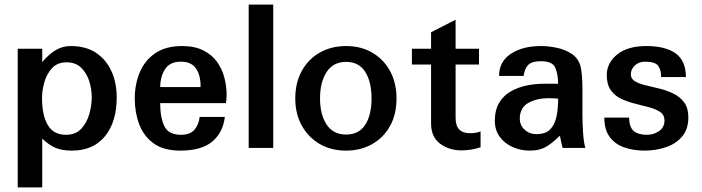

<svg xmlns="http://www.w3.org/2000/svg" viewBox="-20 -648 3075 841"><path d="M381.8 -221.7Q381.8 -186.5 371.1 -148.4Q360.4 -110.4 335.9 -84Q311.5 -57.6 268.6 -57.6Q214.8 -57.6 189.5 -100.1Q164.1 -142.6 164.1 -218.8Q164.1 -252 174.3 -288.1Q184.6 -324.2 208 -349.6Q231.4 -375 271.5 -375Q311.5 -375 335.4 -351.6Q359.4 -328.1 370.6 -293.5Q381.8 -258.8 381.8 -221.7ZM491.2 -221.7Q491.2 -285.2 468.3 -335.9Q445.3 -386.7 400.9 -416.5Q356.4 -446.3 289.1 -446.3Q253.9 -446.3 223.6 -428.2Q193.4 -410.2 165 -376V-434.6H57.6V172.9H165V-41Q194.3 -12.7 222.7 -0.5Q251 11.7 294.9 11.7Q388.7 11.7 439.9 -51.3Q491.2 -114.3 491.2 -221.7Z M858.4 -266.6H681.6Q682.6 -315.4 704.1 -346.7Q725.6 -377.9 771.5 -377.9Q814.5 -377.9 835 -352.5Q855.5 -327.1 858.4 -283.2Q858.4 -276.4 858.4 -266.6ZM964.8 -135.7H854.5Q850.6 -101.6 831.5 -79.6Q812.5 -57.6 773.4 -57.6Q717.8 -57.6 699.7 -95.7Q681.6 -133.8 681.6 -196.3H969.7Q970.7 -205.1 971.7 -213.9Q972.7 -222.7 972.7 -231.4Q972.7 -269.5 962.9 -307.6Q953.1 -345.7 930.7 -377Q908.2 -408.2 870.6 -427.2Q833 -446.3 777.3 -446.3Q706.1 -446.3 660.2 -415Q614.3 -383.8 592.3 -331.5Q570.3 -279.3 570.3 -215.8Q570.3 -155.3 589.8 -103.5Q609.4 -51.8 652.8 -20Q696.3 11.7 770.5 11.7Q862.3 11.7 909.7 -27.8Q957 -67.4 964.8 -135.7Z M1176.8 0V-627.9H1069.3V0Z M1607.4 -216.8Q1607.4 -143.6 1579.6 -101.1Q1551.8 -58.6 1496.1 -58.6Q1439.5 -58.6 1410.6 -102.5Q1381.8 -146.5 1381.8 -216.8Q1381.8 -288.1 1410.6 -332.5Q1439.5 -377 1496.1 -377Q1551.8 -377 1579.6 -333.5Q1607.4 -290 1607.4 -216.8ZM1716.8 -216.8Q1716.8 -284.2 1689 -335.9Q1661.1 -387.7 1611.3 -417Q1561.5 -446.3 1496.1 -446.3Q1431.6 -446.3 1381.3 -418Q1331.1 -389.6 1302.2 -337.9Q1273.4 -286.1 1273.4 -216.8Q1273.4 -149.4 1301.8 -98.1Q1330.1 -46.9 1379.9 -17.6Q1429.7 11.7 1496.1 11.7Q1558.6 11.7 1608.9 -16.1Q1659.2 -43.9 1688 -95.2Q1716.8 -146.5 1716.8 -216.8Z M2085 -2.9V-72.3Q2064.5 -64.5 2039.1 -64.5Q2007.8 -64.5 1991.7 -80.6Q1975.6 -96.7 1975.6 -132.8V-365.2H2078.1V-434.6H1975.6V-561.5L1868.2 -506.8V-434.6H1784.2V-365.2H1868.2V-107.4Q1868.2 -47.9 1907.7 -18.6Q1947.3 10.7 2001 10.7Q2043.9 10.7 2085 -2.9Z M2424.8 -215.8Q2424.8 -174.8 2418 -139.6Q2411.1 -104.5 2391.1 -82.5Q2371.1 -60.5 2329.1 -60.5Q2298.8 -60.5 2277.8 -80.1Q2256.8 -99.6 2256.8 -127.9Q2256.8 -175.8 2293.5 -196.8Q2330.1 -217.8 2382.8 -217.8Q2408.2 -217.8 2424.8 -215.8ZM2543.9 0Q2537.1 -23.4 2534.2 -64.5Q2531.2 -105.5 2531.2 -147.5V-255.9Q2531.2 -290 2528.8 -317.9Q2526.4 -345.7 2521.5 -362.3Q2510.7 -395.5 2481.9 -413.6Q2453.1 -431.6 2417.5 -439Q2381.8 -446.3 2349.6 -446.3Q2268.6 -446.3 2217.3 -412.1Q2166 -377.9 2166 -315.4H2273.4Q2278.3 -348.6 2294.4 -364.3Q2310.5 -379.9 2348.6 -379.9Q2397.5 -379.9 2410.6 -354.5Q2423.8 -329.1 2424.8 -281.2H2361.3Q2324.2 -281.2 2286.6 -273.4Q2249 -265.6 2217.3 -247.6Q2185.5 -229.5 2166.5 -197.8Q2147.5 -166 2147.5 -119.1Q2147.5 -78.1 2168.9 -48.8Q2190.4 -19.5 2225.6 -3.9Q2260.7 11.7 2300.8 11.7Q2340.8 11.7 2368.2 -2.9Q2395.5 -17.6 2432.6 -53.7Q2434.6 -42 2438 -26.4Q2441.4 -10.7 2444.3 0Z M2995.1 -133.8Q2995.1 -174.8 2977.1 -199.2Q2959 -223.6 2930.2 -237.8Q2901.4 -252 2869.1 -259.8Q2836.9 -267.6 2808.1 -274.4Q2779.3 -281.2 2761.2 -292Q2743.2 -302.7 2743.2 -322.3Q2743.2 -344.7 2760.7 -361.3Q2778.3 -377.9 2806.6 -377.9Q2848.6 -377.9 2862.3 -360.4Q2876 -342.8 2876 -310.5H2984.4Q2984.4 -381.8 2939.5 -414.1Q2894.5 -446.3 2811.5 -446.3Q2728.5 -446.3 2683.1 -409.2Q2637.7 -372.1 2637.7 -319.3Q2637.7 -277.3 2655.8 -252.4Q2673.8 -227.5 2702.6 -214.4Q2731.4 -201.2 2763.7 -193.4Q2795.9 -185.5 2824.7 -177.7Q2853.5 -169.9 2872.1 -157.2Q2890.6 -144.5 2890.6 -120.1Q2890.6 -90.8 2867.2 -74.2Q2843.8 -57.6 2814.5 -57.6Q2775.4 -57.6 2755.9 -74.2Q2736.3 -90.8 2735.4 -132.8H2627Q2627 -80.1 2650.4 -48.3Q2673.8 -16.6 2713.9 -2.4Q2753.9 11.7 2803.7 11.7Q2850.6 11.7 2894.5 -2.4Q2938.5 -16.6 2966.8 -48.8Q2995.1 -81.1 2995.1 -133.8Z"/></svg>

Font: Namkio Khamti
Style: Bold
Weight: 700
Designer: Debbi Hosken
Foundry: SIL International
Version: Version 3.917